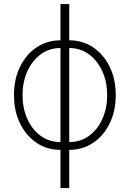

<svg xmlns="http://www.w3.org/2000/svg" viewBox="-20 -748 657 972"><path d="M286.1 10.7Q218.3 10.7 165 -25.1Q111.8 -61 81.3 -123.5Q50.8 -186 50.8 -266.6Q50.8 -347.2 81.3 -409.7Q111.8 -472.2 165 -508.1Q218.3 -543.9 286.1 -543.9H330.6Q398.4 -543.9 451.7 -508.1Q504.9 -472.2 535.4 -409.7Q565.9 -347.2 565.9 -266.6Q565.9 -186 535.4 -123.5Q504.9 -61 451.7 -25.1Q398.4 10.7 330.6 10.7ZM286.1 -28.8H330.6Q387.2 -28.8 430.4 -60.1Q473.6 -91.3 498 -145.3Q522.5 -199.2 522.5 -266.6Q522.5 -333.5 497.8 -387.5Q473.1 -441.4 430.2 -473.1Q387.2 -504.9 330.6 -504.9H286.1Q229.5 -504.9 186.3 -473.1Q143.1 -441.4 118.7 -387.5Q94.2 -333.5 94.2 -266.6Q94.2 -199.2 118.7 -145.3Q143.1 -91.3 186.3 -60.1Q229.5 -28.8 286.1 -28.8ZM286.1 204.1V-727.5H330.6V204.1Z"/></svg>

Font: Inter 20pt ExtraLight
Style: Regular
Weight: 250
Version: Version 4.001;git-66647c0bb